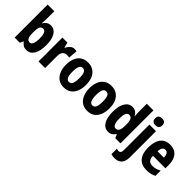

<svg xmlns="http://www.w3.org/2000/svg" viewBox="104 -1827 3127 3127"><g transform="rotate(45 1667.0 -264.0)"><path d="M211 -581Q211 -560 209 -534.5Q207 -509 205 -479H211Q255 -559 340 -559Q418 -559 464.5 -485Q511 -411 511 -276Q511 -141 464.5 -65.5Q418 10 336 10Q293 10 265 -6Q237 -22 211 -57H202L179 0H58V-760H211ZM287 -432Q245 -432 228 -397Q211 -362 211 -293V-265Q211 -188 228.5 -152Q246 -116 288 -116Q357 -116 357 -278Q357 -432 287 -432Z M880 -560Q904 -560 929 -553L915 -397Q905 -400 892.5 -401.5Q880 -403 863 -403Q817 -403 788.5 -372.5Q760 -342 760 -277V0H608V-550H724L746 -460H753Q771 -498 804 -529Q837 -560 880 -560Z M1426 -276Q1426 -197 1401.5 -132Q1377 -67 1325.5 -28.5Q1274 10 1193 10Q1117 10 1065.5 -28Q1014 -66 987.5 -131Q961 -196 961 -276Q961 -360 986.5 -424Q1012 -488 1064 -524Q1116 -560 1195 -560Q1298 -560 1362 -486.5Q1426 -413 1426 -276ZM1116 -275Q1116 -196 1134.5 -154.5Q1153 -113 1194 -113Q1236 -113 1253.5 -154.5Q1271 -196 1271 -276Q1271 -356 1253.5 -396Q1236 -436 1194 -436Q1153 -436 1134.5 -396Q1116 -356 1116 -275Z M1966 -276Q1966 -197 1941.5 -132Q1917 -67 1865.5 -28.5Q1814 10 1733 10Q1657 10 1605.5 -28Q1554 -66 1527.5 -131Q1501 -196 1501 -276Q1501 -360 1526.5 -424Q1552 -488 1604 -524Q1656 -560 1735 -560Q1838 -560 1902 -486.5Q1966 -413 1966 -276ZM1656 -275Q1656 -196 1674.5 -154.5Q1693 -113 1734 -113Q1776 -113 1793.5 -154.5Q1811 -196 1811 -276Q1811 -356 1793.5 -396Q1776 -436 1734 -436Q1693 -436 1674.5 -396Q1656 -356 1656 -275Z M2216 10Q2134 10 2087.5 -65Q2041 -140 2041 -275Q2041 -411 2088 -485.5Q2135 -560 2214 -560Q2258 -560 2289.5 -539.5Q2321 -519 2343 -479H2348Q2345 -509 2343.5 -536.5Q2342 -564 2342 -584V-760H2495V0H2375L2350 -61H2342Q2318 -26 2289.5 -8Q2261 10 2216 10ZM2267 -115Q2309 -115 2327.5 -150Q2346 -185 2346 -260V-286Q2346 -360 2328 -395.5Q2310 -431 2267 -431Q2196 -431 2196 -276Q2196 -194 2214.5 -154.5Q2233 -115 2267 -115Z M2606 -689Q2606 -731 2627.5 -749.5Q2649 -768 2688 -768Q2728 -768 2749 -749Q2770 -730 2770 -689Q2770 -648 2748 -629.5Q2726 -611 2688 -611Q2650 -611 2628 -629.5Q2606 -648 2606 -689ZM2597 240Q2577 240 2555 237Q2533 234 2515 228V102Q2540 111 2563 111Q2586 111 2599 93.5Q2612 76 2612 36V-550H2764V53Q2764 143 2722 191Q2680 239 2597 240Z M3085 -559Q3187 -559 3243.5 -493.5Q3300 -428 3300 -309V-231H3013Q3014 -108 3122 -108Q3162 -108 3197 -118Q3232 -128 3272 -150V-29Q3202 10 3101 10Q2983 10 2922 -62.5Q2861 -135 2861 -272Q2861 -412 2919.5 -485.5Q2978 -559 3085 -559ZM3089 -445Q3056 -445 3036 -419.5Q3016 -394 3014 -336H3159Q3159 -388 3140.5 -416.5Q3122 -445 3089 -445Z"/></g></svg>

Font: Noto Sans Lao UI Cond ExtBd
Style: Regular
Weight: 800
Width: 3
Designer: Monotype Design Team
Foundry: Monotype Imaging Inc.
Version: Version 2.000; ttfautohint (v1.8.4.7-5d5b)